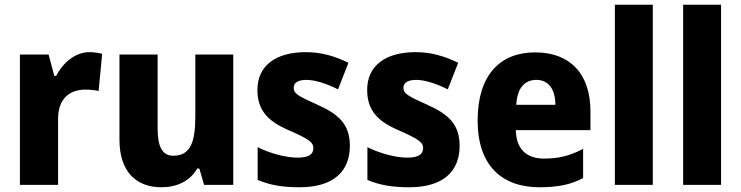

<svg xmlns="http://www.w3.org/2000/svg" viewBox="-20 -780 3126 810"><path d="M357 -560C296 -560 244 -513 217 -460H209L185 -550H64V0H225V-276C224 -370 281 -402 339 -402C366 -402 383 -399 396 -396L411 -553C396 -557 375 -560 357 -560Z M964 -550H804V-290C804 -183 785 -123 711 -123C664 -123 645 -162 645 -238V-550H484V-191C484 -56 554 10 661 10C725 10 781 -15 812 -69H821L841 0H964Z M1456 -165C1456 -256 1408 -298 1322 -337C1237 -375 1219 -385 1219 -410C1219 -431 1238 -443 1273 -443C1310 -443 1361 -426 1406 -403L1450 -515C1391 -544 1335 -560 1270 -560C1145 -560 1066 -504 1066 -401C1066 -315 1110 -269 1195 -232C1282 -194 1302 -180 1302 -155C1302 -128 1281 -115 1235 -115C1188 -115 1121 -132 1067 -159V-21C1121 2 1175 10 1244 10C1387 10 1456 -57 1456 -165Z M1919 -165C1919 -256 1871 -298 1785 -337C1700 -375 1682 -385 1682 -410C1682 -431 1701 -443 1736 -443C1773 -443 1824 -426 1869 -403L1913 -515C1854 -544 1798 -560 1733 -560C1608 -560 1529 -504 1529 -401C1529 -315 1573 -269 1658 -232C1745 -194 1765 -180 1765 -155C1765 -128 1744 -115 1698 -115C1651 -115 1584 -132 1530 -159V-21C1584 2 1638 10 1707 10C1850 10 1919 -57 1919 -165Z M2238 -559C2088 -559 1995 -462 1995 -271C1995 -84 2095 10 2256 10C2336 10 2390 -2 2440 -29V-152C2385 -123 2337 -111 2275 -111C2198 -111 2158 -154 2156 -231H2471V-309C2471 -470 2384 -559 2238 -559ZM2243 -443C2295 -443 2323 -402 2323 -338H2158C2162 -411 2195 -443 2243 -443Z M2734 0V-760H2574V0Z M3022 0V-760H2862V0Z"/></svg>

Font: Noto Sans Lao Looped SemiCondensed ExtraBold
Style: Regular
Weight: 800
Width: 4
Designer: Mark Frömberg, Ben Mitchell
Foundry: The Fontpad Ltd
Version: Version 1.002